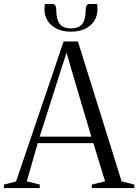

<svg xmlns="http://www.w3.org/2000/svg" viewBox="-30 -962 707 982"><path d="M52 -33.5 295.5 -750H368.5L592 -34.5L657 -18V0H439.5V-18L507.5 -34.5L447.5 -230H163L107 -34.5L173.5 -18V0H-10V-18ZM437 -263 329.5 -625.5 310.5 -692.5 288.5 -625.5 173 -263ZM239 -941.5Q249.5 -941.5 253.8 -932.2Q258 -923 258 -908.5Q258 -863.5 275 -840.2Q292 -817 333 -817Q374.5 -817 391.2 -840.2Q408 -863.5 408 -908.5Q408 -923 412.2 -932.2Q416.5 -941.5 427 -941.5H466.5Q467.5 -935 468 -928.2Q468.5 -921.5 468.5 -914.5Q468.5 -881 452.2 -855.2Q436 -829.5 405.5 -814.8Q375 -800 333 -800Q291 -800 260.8 -814.8Q230.5 -829.5 214 -855.2Q197.5 -881 197.5 -914.5Q197.5 -921.5 198 -928.2Q198.5 -935 199.5 -941.5Z"/></svg>

Font: Merriweather 144pt Light
Style: Regular
Weight: 300
Version: Version 2.100